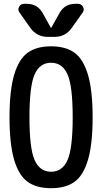

<svg xmlns="http://www.w3.org/2000/svg" viewBox="-20 -985 540 1015"><path d="M336.9 -591.8Q309.6 -653.3 250 -653.3Q190.4 -653.3 163.1 -591.8Q135.7 -530.3 135.7 -365.2Q135.7 -200.2 163.1 -138.7Q190.4 -77.1 250 -77.1Q309.6 -77.1 336.9 -138.7Q364.3 -200.2 364.3 -365.2Q364.3 -530.3 336.9 -591.8ZM374 -23.9Q327.1 9.8 250 9.8Q172.9 9.8 126 -23.9Q79.1 -57.6 54.7 -140.6Q30.3 -223.6 30.3 -364.7Q30.3 -505.9 54.7 -588.9Q79.1 -671.9 126 -706.1Q172.9 -740.2 250 -740.2Q327.1 -740.2 374 -706.1Q420.9 -671.9 445.3 -588.9Q469.7 -505.9 469.7 -364.7Q469.7 -223.6 445.3 -140.6Q420.9 -57.6 374 -23.9ZM377.9 -964.8H392.6Q410.2 -964.8 418.9 -948.7Q427.7 -932.6 417 -918.9L358.4 -835.9Q325.2 -790 267.6 -790H232.4Q175.8 -790 141.6 -835.9L83 -918.9Q72.3 -932.6 80.6 -948.7Q88.9 -964.8 107.4 -964.8H122.1Q178.7 -964.8 206.1 -915L249 -837.9H250H251L293.9 -915Q321.3 -964.8 377.9 -964.8Z"/></svg>

Font: Rounded Mgen+ 1mn medium
Style: Regular
Weight: 500
Designer: [Source Han Sans]
Ryoko NISHIZUKA  (kana & ideographs); Paul D. Hunt (Latin, Greek & Cyrillic); Wenlong ZHANG  (bopomofo
Version: Version 1.059.20150602